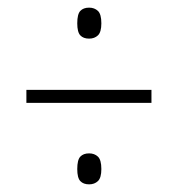

<svg xmlns="http://www.w3.org/2000/svg" viewBox="-20 -610 465 502"><path d="M213 -509Q198 -509 190 -517.5Q182 -526 182 -549Q182 -573 190 -581.5Q198 -590 213 -590Q227 -590 236 -581.5Q245 -573 245 -549Q245 -526 236 -517.5Q227 -509 213 -509ZM49 -341V-375H376V-341ZM213 -128Q198 -128 190 -136.5Q182 -145 182 -168Q182 -192 190 -200.5Q198 -209 213 -209Q227 -209 236 -200.5Q245 -192 245 -168Q245 -145 236 -136.5Q227 -128 213 -128Z"/></svg>

Font: Noto Serif Myanmar ExtraCondensed ExtraLight
Style: Regular
Weight: 200
Width: 2
Designer: Ben Mitchell and the Monotype Design Team
Foundry: Monotype Imaging Inc.
Version: Version 2.106; ttfautohint (v1.8.4.7-5d5b)